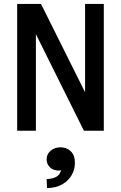

<svg xmlns="http://www.w3.org/2000/svg" viewBox="-20 -670 620 984"><path d="M68 0V-650H190L416 -197V-650H512V0H410L164 -495V0ZM221 294 219 248Q253 246 270.5 235Q288 224 293 202Q288 204 281 204Q253 204 236 187.5Q219 171 219 147Q219 120 239.5 102.5Q260 85 290 85Q322 85 343 105.5Q364 126 364 164Q364 198 347.5 227Q331 256 299.5 274.5Q268 293 221 294Z"/></svg>

Font: Sometype Mono SemiBold
Style: Regular
Weight: 600
Designer: Ryoichi Tsunekawa
Foundry: Dharma Type
Version: Version 1.001